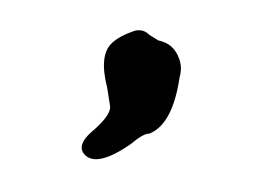

<svg xmlns="http://www.w3.org/2000/svg" viewBox="-27 -238 273 200"><g transform="rotate(5 109.0 -138.0)"><path d="M107.4 -206.1Q116.2 -209 123 -203.1L132.8 -198.2Q149.4 -196.3 156.2 -180.7Q160.2 -171.9 158.2 -162.1Q155.3 -112.3 131.8 -100.6Q126 -100.6 113.3 -87.9Q80.1 -60.5 66.4 -73.2Q57.6 -82 71.3 -96.7Q88.9 -114.3 88.9 -124Q88.9 -125 86.9 -132.8Q85 -140.6 84 -144.5Q72.3 -177.7 85 -191.4Q91.8 -199.2 107.4 -206.1Z"/></g></svg>

Font: JasonHandwriting3
Style: Regular
Weight: 400
Version: Version 1.24.9